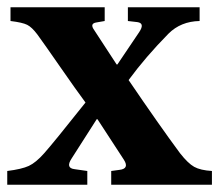

<svg xmlns="http://www.w3.org/2000/svg" viewBox="-35 -510 605 530"><path d="M-15 0V-38Q25 -43 44.5 -52Q64 -61 87 -87Q112 -115 201 -227Q175 -262 131 -325.5Q87 -389 68 -415Q53 -435 40 -441.5Q27 -448 -6 -452V-490H254V-452L231 -448Q212 -445 225 -427L287 -332H289L349 -421Q366 -446 344 -449L318 -452V-490H516V-452Q464 -451 430 -417Q367 -353 320 -289Q405 -164 462 -87Q484 -59 501 -49.5Q518 -40 550 -38V0H272V-38L294 -41Q323 -44 307 -69L234 -181H232L163 -73Q145 -46 171 -43L206 -38V0Z"/></svg>

Font: Heuristica
Style: Bold
Weight: 700
Version: Version 1.0.2